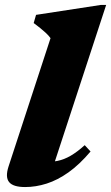

<svg xmlns="http://www.w3.org/2000/svg" viewBox="-20 -740 448 775"><path d="M184 -586Q176 -597 165.2 -607Q154.5 -617 142 -627Q129.5 -637 116 -647L125.5 -680L386.5 -720H408.5L184.5 -36.5L151 -87.5Q184.5 -85 211.8 -90.5Q239 -96 265.5 -111.5Q292 -127 322 -154L345.5 -128.5Q301 -76 256.8 -44.5Q212.5 -13 168.5 1Q124.5 15 81.5 15Q33 15 16.8 -5Q0.5 -25 14.5 -68Z"/></svg>

Font: Newsreader 16pt 16pt ExtraBold
Style: Italic
Weight: 800
Italic angle: -17°
Version: Version 1.003